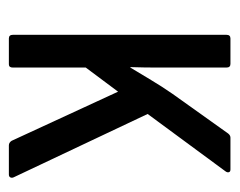

<svg xmlns="http://www.w3.org/2000/svg" viewBox="-72 -454 527 422"><g transform="rotate(90 191.0 -243.5)"><path d="M65 0Q57 0 57 -9V-478Q57 -487 65 -487H121Q129 -487 129 -478V-388Q129 -357 129 -327.5Q129 -298 128 -267H129Q143 -290 157 -313.5Q171 -337 187 -360L274 -482Q278 -487 283 -487H353Q358 -487 359 -483.5Q360 -480 357 -476L231 -305L370 -11Q372 -7 370.5 -3.5Q369 0 364 0H300Q294 0 290 -6L182 -240L129 -169V-9Q129 0 122 0Z"/></g></svg>

Font: Sofia Sans Condensed
Style: Regular
Weight: 400
Designer: Botio Nikoltchev, Ani Petrova
Foundry: lettersoup
Version: Version 4.100